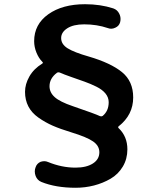

<svg xmlns="http://www.w3.org/2000/svg" viewBox="-20 -804 744 903"><path d="M512.7 -764.6Q532.2 -757.8 541 -739.3Q546.9 -727.5 546.9 -714.8Q546.9 -707 544.9 -699.2Q540 -681.6 522.5 -673.8Q512.7 -668.9 502.9 -668.9Q495.1 -668.9 487.3 -671.9Q435.5 -689.5 376 -689.5Q325.2 -689.5 296.4 -670.9Q267.6 -652.3 267.6 -625Q267.6 -595.7 298.3 -576.7Q329.1 -557.6 397.5 -538.1Q501 -507.8 553.7 -464.8Q606.4 -421.9 606.4 -345.7Q606.4 -263.7 538.1 -210Q533.2 -206.1 538.1 -201.2Q579.1 -162.1 579.1 -101.6Q579.1 -56.6 557.6 -20.5Q536.1 15.6 500 36.6Q463.9 57.6 421.9 68.4Q379.9 79.1 335.9 79.1Q242.2 79.1 174.8 51.8Q155.3 43.9 147.5 23.4Q143.6 12.7 143.6 2Q143.6 -7.8 147.5 -17.6Q153.3 -35.2 170.9 -43Q179.7 -45.9 188.5 -45.9Q197.3 -45.9 206.1 -42Q270.5 -15.6 335 -15.6Q386.7 -15.6 417 -35.2Q447.3 -54.7 447.3 -87.9Q447.3 -118.2 418 -138.7Q388.7 -159.2 315.4 -181.6Q263.7 -197.3 228 -212.9Q192.4 -228.5 160.6 -251Q128.9 -273.4 113.3 -303.7Q97.7 -334 97.7 -372.1Q97.7 -408.2 118.2 -444.3Q138.7 -480.5 178.7 -504.9Q184.6 -508.8 178.7 -513.7Q162.1 -530.3 151.4 -556.6Q140.6 -583 140.6 -610.4Q140.6 -689.5 207 -736.8Q273.4 -784.2 379.9 -784.2Q452.1 -784.2 512.7 -764.6ZM260.7 -462.9Q257.8 -463.9 254.9 -463.9Q252 -463.9 248 -461.9Q212.9 -435.5 212.9 -398.4Q212.9 -369.1 237.3 -347.2Q261.7 -325.2 322.3 -304.7Q430.7 -267.6 450.2 -257.8Q453.1 -256.8 456.1 -256.8Q459 -256.8 462.9 -258.8Q491.2 -282.2 491.2 -323.2Q491.2 -345.7 476.1 -364.3Q460.9 -382.8 433.1 -396.5Q405.3 -410.2 377.9 -419.9Q350.6 -429.7 315.4 -441.9Q280.3 -454.1 260.7 -462.9Z"/></svg>

Font: Gen Jyuu Gothic P Bold
Style: Bold
Weight: 700
Designer: [Source Han Sans]
Ryoko NISHIZUKA  (kana & ideographs); Paul D. Hunt (Latin, Greek & Cyrillic); Wenlong ZHANG  (bopomofo
Version: Version 1.002.20150607